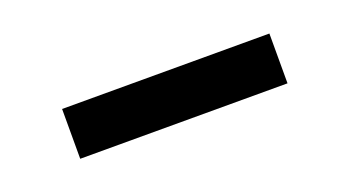

<svg xmlns="http://www.w3.org/2000/svg" viewBox="-25 -435 532 292"><g transform="rotate(-20 241.0 -288.5)"><path d="M408.7 -329.1V-248.5H73.2V-329.1Z"/></g></svg>

Font: Proza Libre
Style: Medium
Weight: 500
Designer: Jasper de Waard
Foundry: Jasper de Waard
Version: Version 1.000; ttfautohint (v1.4.1.8-43bc)